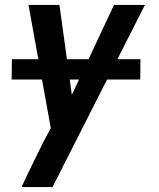

<svg xmlns="http://www.w3.org/2000/svg" viewBox="-20 -540 640 775"><path d="M67 215Q88 169 110.5 123.5Q133 78 155 33L185 -23L95 -520H220L270 -157L440 -520H565Q471 -336 378.5 -152.5Q286 31 192 215ZM546 -219H27L28 -301H547Z"/></svg>

Font: Iosevka Aile Oblique
Style: Bold
Weight: 700
Italic angle: -9°
Designer: Belleve Invis
Foundry: Belleve Invis
Version: Version 31.1.0; ttfautohint (v1.8.4)